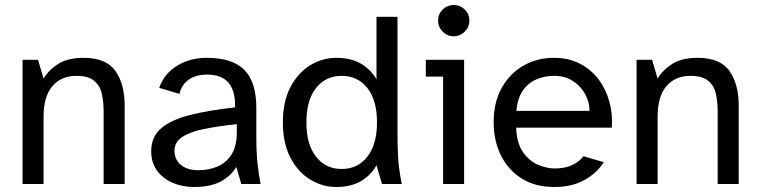

<svg xmlns="http://www.w3.org/2000/svg" viewBox="-20 -735 3039 767"><path d="M70 0V-496H132L154 -421Q175 -456 213 -480Q251 -504 314 -504Q404 -504 441 -451.5Q478 -399 478 -314V0H394V-289Q394 -327 387 -359.5Q380 -392 356.5 -412Q333 -432 285 -432Q224 -432 189 -390.5Q154 -349 154 -269V0Z M755 12Q708 12 669 -5Q630 -22 607 -54Q584 -86 584 -131Q584 -190 625.5 -224Q667 -258 742.5 -276.5Q818 -295 919 -306Q921 -369 894 -403Q867 -437 807 -437Q762 -437 733.5 -416.5Q705 -396 697 -360L616 -384Q636 -441 687.5 -472.5Q739 -504 806 -504Q909 -504 956.5 -455.5Q1004 -407 1004 -303V-187Q1004 -125 1009 -80Q1014 -35 1021 0H944L924 -68Q902 -31 861 -9.5Q820 12 755 12ZM773 -55Q812 -55 847 -69Q882 -83 904 -116.5Q926 -150 926 -208V-239Q850 -231 794 -219.5Q738 -208 707.5 -187.5Q677 -167 677 -133Q677 -98 702.5 -76.5Q728 -55 773 -55Z M1323 12Q1267 12 1218 -18.5Q1169 -49 1139.5 -106.5Q1110 -164 1110 -246Q1110 -328 1139.5 -385.5Q1169 -443 1218 -473.5Q1267 -504 1323 -504Q1382 -504 1422 -480.5Q1462 -457 1484 -418V-668H1568V-187Q1568 -162 1570 -113.5Q1572 -65 1585 0H1506L1484 -75Q1462 -35 1422 -11.5Q1382 12 1323 12ZM1345 -60Q1409 -60 1447.5 -109Q1486 -158 1486 -246Q1486 -335 1447.5 -383.5Q1409 -432 1345 -432Q1281 -432 1242.5 -383.5Q1204 -335 1204 -246Q1204 -158 1242.5 -109Q1281 -60 1345 -60Z M1792 -590Q1767 -590 1748.5 -608.5Q1730 -627 1730 -653Q1730 -679 1748.5 -697Q1767 -715 1792 -715Q1818 -715 1836.5 -697Q1855 -679 1855 -653Q1855 -627 1836.5 -608.5Q1818 -590 1792 -590ZM1750 0V-429H1681V-496H1834V0Z M2195 12Q2117 12 2063 -22.5Q2009 -57 1980.5 -115.5Q1952 -174 1952 -247Q1952 -326 1984 -383.5Q2016 -441 2070.5 -472.5Q2125 -504 2193 -504Q2252 -504 2297 -480.5Q2342 -457 2371.5 -417.5Q2401 -378 2414.5 -328Q2428 -278 2424 -225H2042Q2044 -163 2069.5 -127Q2095 -91 2130 -76.5Q2165 -62 2195 -62Q2237 -62 2265.5 -75.5Q2294 -89 2311 -111L2392 -87Q2365 -44 2315 -16Q2265 12 2195 12ZM2043 -292H2335Q2335 -327 2317.5 -359Q2300 -391 2268.5 -411.5Q2237 -432 2193 -432Q2156 -432 2123 -418Q2090 -404 2068.5 -373Q2047 -342 2043 -292Z M2523 0V-496H2585L2607 -421Q2628 -456 2666 -480Q2704 -504 2767 -504Q2857 -504 2894 -451.5Q2931 -399 2931 -314V0H2847V-289Q2847 -327 2840 -359.5Q2833 -392 2809.5 -412Q2786 -432 2738 -432Q2677 -432 2642 -390.5Q2607 -349 2607 -269V0Z"/></svg>

Font: Atkinson Hyperlegible
Style: Regular
Weight: 400
Designer: Elliott Scott, Megan Eiswerth, Linus Boman, Theodore Petrosky
Foundry: Braille Institute
Version: Version 1.006; ttfautohint (v1.8.3)